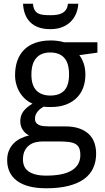

<svg xmlns="http://www.w3.org/2000/svg" viewBox="-20 -761 558 1021"><path d="M498 -536.1V-481L401.9 -467.8Q415.5 -450.7 424.8 -424.1Q434.1 -397.5 434.1 -363.8Q434.1 -326.7 422.6 -295.2Q411.1 -263.7 387.9 -240.7Q364.7 -217.8 330.6 -204.8Q296.4 -191.9 251 -191.9Q240.2 -191.9 229.5 -192.1Q218.8 -192.4 211.9 -193.8Q203.6 -189 195.6 -182.9Q187.5 -176.8 180.9 -168.9Q174.3 -161.1 170.2 -151.4Q166 -141.6 166 -129.9Q166 -116.7 171.9 -108.6Q177.7 -100.6 187.7 -96.2Q197.8 -91.8 211.4 -90.3Q225.1 -88.9 240.2 -88.9H326.2Q371.6 -88.9 402.8 -77.4Q434.1 -65.9 453.9 -46.4Q473.6 -26.9 482.4 -0.2Q491.2 26.4 491.2 56.2Q491.2 99.1 475.3 133.3Q459.5 167.5 426.8 191.2Q394 214.8 344 227.5Q293.9 240.2 226.1 240.2Q173.8 240.2 134.8 230Q95.7 219.7 69.8 200.2Q43.9 180.7 31 153.1Q18.1 125.5 18.1 90.8Q18.1 61.5 27.6 39.3Q37.1 17.1 53.2 1Q69.3 -15.1 90.6 -25.4Q111.8 -35.6 134.8 -41Q114.3 -50.3 101.1 -70.3Q87.9 -90.3 87.9 -116.2Q87.9 -146 103.5 -167.7Q119.1 -189.5 152.8 -210Q131.8 -218.8 114.5 -234.1Q97.2 -249.5 85.2 -269.3Q73.2 -289.1 66.7 -312.5Q60.1 -335.9 60.1 -360.8Q60.1 -404.3 72.3 -438.5Q84.5 -472.7 108.4 -496.6Q132.3 -520.5 168 -533.2Q203.6 -545.9 251 -545.9Q269 -545.9 288.3 -543.2Q307.6 -540.5 320.8 -536.1ZM102.1 87.9Q102.1 106 108.4 121.6Q114.7 137.2 129.2 148.4Q143.6 159.7 167.2 166.3Q190.9 172.9 226.1 172.9Q316.9 172.9 362.1 144.8Q407.2 116.7 407.2 64Q407.2 41.5 401.4 27.3Q395.5 13.2 382.1 5.1Q368.7 -2.9 346.7 -5.9Q324.7 -8.8 293 -8.8H207Q189.9 -8.8 171.4 -4.9Q152.8 -1 137.5 9.8Q122.1 20.5 112.1 39.3Q102.1 58.1 102.1 87.9ZM147 -363.8Q147 -307.6 173.3 -280.3Q199.7 -252.9 248 -252.9Q296.9 -252.9 322 -280Q347.2 -307.1 347.2 -365.2Q347.2 -425.3 321.5 -453.6Q295.9 -481.9 247.1 -481.9Q198.7 -481.9 172.9 -452.6Q147 -423.3 147 -363.8ZM396.5 -741.2Q394.5 -711.4 383.8 -686.8Q373 -662.1 354.2 -644Q335.4 -626 308.8 -616Q282.2 -606 247.6 -606Q211.9 -606 185.3 -615.5Q158.7 -625 140.9 -642.8Q123 -660.6 113.5 -685.5Q104 -710.4 102.5 -741.2H155.3Q157.2 -720.2 164.1 -708Q170.9 -695.8 182.6 -689.7Q194.3 -683.6 210.7 -681.9Q227.1 -680.2 248.5 -680.2Q266.1 -680.2 282 -682.4Q297.9 -684.6 310.3 -691.2Q322.8 -697.8 331.1 -709.7Q339.4 -721.7 341.3 -741.2Z"/></svg>

Font: WenQuanYi Micro Hei
Style: Regular
Weight: 400
Foundry: Ascender Corporation
Version: Version 0.2.0-beta